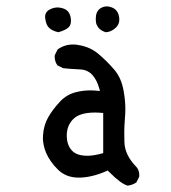

<svg xmlns="http://www.w3.org/2000/svg" viewBox="-20 -566 540 605"><path d="M115.7 -141.1Q115.2 -137.2 115.2 -129.6Q115.2 -122.1 117.4 -110.1Q119.6 -98.1 125 -85Q136.7 -57.1 162.4 -31.7Q188 -6.3 228.3 -6.3Q268.6 -6.3 316.4 -27.3L319.3 -28.8Q323.7 -24.4 325.7 -22.5Q361.3 13.2 382.3 19Q397.5 17.1 409.7 8.8L418.5 -8.8Q418.9 -11.2 418.9 -13.7Q418.9 -29.8 409.7 -40Q373.5 -77.1 372.1 -117.2Q371.6 -128.4 371.6 -148.2Q371.6 -168 373.3 -188.5Q375 -209 375 -221.2Q375 -250 369.6 -279.3Q362.3 -321.3 339.4 -347.2Q316.4 -374 289.6 -396.5Q263.7 -418.5 226.1 -424.3Q217.8 -425.8 210.4 -425.8Q183.1 -425.8 161.6 -410.2L152.8 -392.6Q152.3 -390.1 152.3 -387.7Q152.3 -372.1 161.1 -359.9L179.2 -351.1Q194.8 -349.1 233.4 -347.2Q276.9 -345.2 293.5 -285.2L294.9 -279.3Q276.4 -281.2 264.6 -281.2Q241.7 -281.2 220.7 -275.9Q189.9 -268.6 168.5 -245.1Q146 -221.2 131.8 -196.3Q117.7 -171.4 115.7 -141.1ZM305.2 -83.5Q275.4 -75.2 256.8 -75.2Q238.3 -75.2 226.3 -79.3Q214.4 -83.5 207.5 -90.8Q190.4 -107.9 190.4 -139.2Q190.4 -170.4 210.9 -190.9Q231.4 -211.4 279.8 -211.4Q290 -211.4 305.2 -210ZM196.8 -480.5Q203.6 -487.3 203.6 -501Q203.6 -508.8 201.7 -515.1Q199.7 -521.5 197.8 -524.9Q195.8 -528.3 192.9 -531.2Q187 -537.1 178 -539.8Q168.9 -542.5 161.6 -542.5Q149.4 -542.5 137.7 -536.6Q122.1 -528.8 122.1 -512.7Q122.1 -510.3 122.6 -507.8Q125 -486.8 135.5 -477.5Q146 -468.3 164.1 -464.4Q187.5 -471.2 196.8 -480.5ZM356 -504.4Q356 -509.3 355 -514.2Q350.6 -536.6 331.1 -543Q323.7 -545.9 316.9 -545.9Q305.2 -545.9 295.4 -539.1Q281.7 -529.3 281.7 -506.3Q281.7 -494.6 284.7 -488Q287.6 -481.4 292 -476.6Q299.8 -468.8 313 -464.4Q329.6 -464.8 344.7 -478.5Q356 -488.8 356 -504.4Z"/></svg>

Font: Bakudai
Style: Light
Weight: 300
Version: Version 1.48